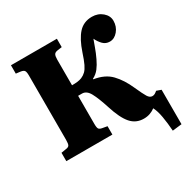

<svg xmlns="http://www.w3.org/2000/svg" viewBox="-196 -890 1200 1231"><g transform="rotate(-30 404.0 -274.0)"><path d="M733 172Q729 114 720.5 65Q712 16 696 -15Q679 -2 658 5.5Q637 13 612 13Q554 13 517 -29.5Q480 -72 451 -164Q425 -245 403 -285Q381 -325 348 -325H319V-116Q319 -88 325.5 -79.5Q332 -71 351 -68L385 -62V0H44V-62L80 -68Q99 -70 105 -80Q111 -90 111 -120V-596Q111 -622 104.5 -631.5Q98 -641 77 -644L44 -648V-710H384V-648L349 -643Q331 -640 325 -629Q319 -618 319 -592V-403Q342 -403 359.5 -405Q377 -407 392 -413Q411 -421 425.5 -435Q440 -449 453 -476Q466 -503 482 -552Q510 -636 548.5 -678Q587 -720 648 -720Q693 -720 724.5 -693Q756 -666 756 -629Q756 -586 730 -555Q704 -524 670 -524Q640 -524 620 -544.5Q600 -565 587 -593Q577 -567 566.5 -537Q556 -507 538 -469Q522 -435 503.5 -411Q485 -387 456 -372V-368Q536 -356 581 -309Q626 -262 658 -189Q684 -131 698 -108Q712 -85 731 -85Q742 -85 750.5 -90Q759 -95 768 -103L802 -91V164Z"/></g></svg>

Font: Literata 36pt ExtraBold
Style: Regular
Weight: 800
Designer: Latin by Veronika Burian and Jose Scaglione. Greek by Irene Vlachou. Cyrillic by Vera Evstafieva.
Foundry: TypeTogether
Version: Version 3.002